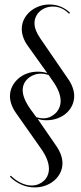

<svg xmlns="http://www.w3.org/2000/svg" viewBox="-20 -725 357 846"><path d="M23.9 -301.4Q23.9 -283.4 30.5 -264.7Q37.1 -246 50.4 -227.1L160.2 -71Q177.8 -46.2 186.7 -23.7Q195.6 -1.1 195.6 18.4Q195.6 34.1 189.9 47.8Q184.2 61.5 173.8 71.2Q163.4 81 149.5 86.7Q135.6 92.4 119.9 92.4Q96.5 92.4 72.3 80.9Q48.1 69.5 27.8 49.1L23.8 53.8Q46.2 76.2 74.2 88.5Q102.1 100.8 133.1 100.8Q158.5 100.8 180.8 92.5Q203.1 84.2 219.7 69.8Q236.2 55.4 245.8 35.9Q255.2 16.5 255.2 -6.2Q255.2 -25.2 247.6 -45.2Q240 -65.1 225.8 -85.1L146.1 -200.8Q155.4 -198 165.1 -196.6Q174.9 -195.2 184.5 -195.2Q210.5 -195.2 232.8 -203.3Q255.1 -211.4 271.7 -225.8Q288.2 -240.2 297.6 -259.9Q306.9 -279.5 306.9 -302.2Q306.9 -320.9 299.4 -341Q292 -361.1 277.4 -381.1L159.1 -553.5Q145.8 -572.4 138.9 -589.6Q132 -606.8 132 -622.9Q132 -638 138.2 -651.6Q144.4 -665.1 155.3 -674.9Q166.2 -684.8 181.2 -690.4Q196.2 -696.1 213.6 -696.1Q233 -696.1 250.9 -688.2Q268.9 -680.2 284.1 -664.5L288.8 -668.5Q270.4 -686.4 247.2 -695.8Q224.1 -705.2 197.8 -705.2Q172.8 -705.2 150.4 -696.6Q128 -687.9 111.5 -673.3Q95 -658.8 85.4 -639.1Q75.9 -619.5 75.9 -597.4Q75.9 -579.4 82.5 -560.5Q89.1 -541.6 102.4 -523.1L188.2 -403Q177.6 -406.1 167.5 -407.7Q157.4 -409.2 146.4 -409.2Q120.8 -409.2 98.7 -401.1Q76.6 -392.9 59.8 -377.8Q43 -362.8 33.4 -343.3Q23.9 -323.9 23.9 -301.4ZM80 -327.6Q80 -343.4 86.2 -356.4Q92.4 -369.5 103.3 -379.1Q114.2 -388.8 129.2 -394.6Q144.2 -400.5 161 -400.5Q169.6 -400.5 178 -398.8Q186.4 -397.1 194.1 -394.8L211.1 -370Q229 -345.2 238.1 -322.5Q247.2 -299.8 247.2 -280.2Q247.2 -264.9 241.4 -250.8Q235.5 -236.8 224.9 -226.2Q214.2 -215.8 200.5 -209.7Q186.8 -203.6 170.8 -203.6Q164.1 -203.6 156.1 -204.8Q148 -206 140.2 -208.4L114.2 -244Q97.9 -266.6 88.9 -288.1Q80 -309.6 80 -327.6Z"/></svg>

Font: Moniqa Black
Style: Regular
Weight: 900
Designer: Rajesh Rajput
Foundry: Rajesh Rajput
Version: Version 1.000